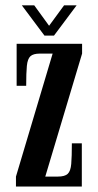

<svg xmlns="http://www.w3.org/2000/svg" viewBox="-20 -684 359 704"><path d="M38.5 0V-36.5L173 -487.5H126.5Q102 -487.5 91.5 -477.8Q81 -468 78.5 -442.5Q76 -417 76 -369.5H41V-523.5H281V-487.5L146 -36.5H191.5Q217.5 -36.5 228.2 -46.5Q239 -56.5 241.2 -83Q243.5 -109.5 243.5 -158.5H280V0ZM143 -553.5 60 -664.5H105.5L160 -589.5L215 -664.5H261L178 -553.5Z"/></svg>

Font: Imbue Thin 10pt SemiBold
Style: Regular
Weight: 600
Version: Version 1.102